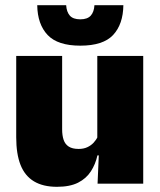

<svg xmlns="http://www.w3.org/2000/svg" viewBox="-20 -708 618 740"><path d="M219.5 -492.5V-209.5Q219.5 -186 225.2 -169Q231 -152 245 -143Q259 -134 283 -134Q302 -134 316.2 -140.5Q330.5 -147 340.8 -158Q351 -169 357 -182L384 -109H355.5Q348 -75 330.2 -47.5Q312.5 -20 281 -4Q249.5 12 199.5 12Q146 12 111 -9Q76 -30 59.2 -72.2Q42.5 -114.5 42.5 -179V-492.5ZM532 -492.5V0H356L361.5 -126.5L355 -144.5V-492.5ZM289.5 -532Q202.5 -532 163.5 -573.2Q124.5 -614.5 123.5 -688H235Q236.5 -662.5 249 -648Q261.5 -633.5 289.5 -633.5Q317 -633.5 329.8 -647.8Q342.5 -662 344 -688H455.5Q454.5 -614.5 416 -573.2Q377.5 -532 289.5 -532Z"/></svg>

Font: Anek Latin ExtraBold
Style: Regular
Weight: 800
Designer: Yesha Goshar
Foundry: Ek Type
Version: Version 1.003